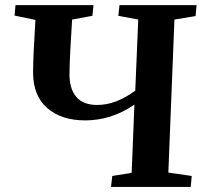

<svg xmlns="http://www.w3.org/2000/svg" viewBox="-20 -734 805 754"><path d="M497.1 -55.2 507.8 -323.2Q417.5 -261.2 314.9 -261.2Q220.7 -261.2 165.3 -309.8Q109.9 -358.4 109.9 -449.2Q109.9 -509.3 119.1 -655.8L37.1 -672.9L41 -713.9H347.2L342.8 -671.9L263.2 -657.2Q253.9 -518.1 252.9 -448.2Q251.5 -387.7 278.6 -354.7Q305.7 -321.8 361.8 -321.8Q435.1 -321.8 511.2 -377.9L522.9 -657.2L444.8 -671.9L449.2 -713.9H752L748 -670.9L665 -657.2L641.1 -56.2L732.9 -43L729 0H416L420.9 -43Z"/></svg>

Font: Literata SemiBold
Style: Italic
Weight: 650
Italic angle: -2.39999°
Designer: Latin by Veronika Burian and Jose Scaglione. Greek by Irene Vlachou. Cyrillic by Vera Evstafieva
Foundry: TypeTogether
Version: Version 3.021